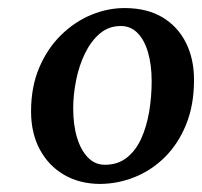

<svg xmlns="http://www.w3.org/2000/svg" viewBox="-20 -820 501 476"><path d="M291 -800Q345.5 -799.5 383.2 -776.8Q421 -754 441 -714Q461 -674 461 -622Q461 -559.5 441.5 -511.5Q422 -463.5 388.8 -430.5Q355.5 -397.5 313.5 -380.8Q271.5 -364 226.5 -364Q176.5 -364.5 138.2 -387Q100 -409.5 78.5 -449.8Q57 -490 57 -544Q57 -604.5 77.2 -652.2Q97.5 -700 131.5 -733.2Q165.5 -766.5 207 -783.5Q248.5 -800.5 291 -800ZM279.5 -755.5Q249.5 -755.5 227.5 -736.8Q205.5 -718 190.8 -687.8Q176 -657.5 168.8 -621.5Q161.5 -585.5 161.5 -551.5Q161.5 -510 171 -478.8Q180.5 -447.5 198 -429.5Q215.5 -411.5 240 -411.5Q272 -411.5 294.2 -429Q316.5 -446.5 330 -476.2Q343.5 -506 349.8 -543Q356 -580 356 -618.5Q356 -659 347 -690Q338 -721 321 -738.2Q304 -755.5 279.5 -755.5Z"/></svg>

Font: Merriweather 36pt SemiBold
Style: Italic
Weight: 600
Italic angle: -7.8°
Version: Version 2.101